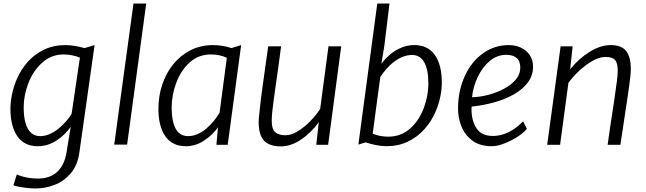

<svg xmlns="http://www.w3.org/2000/svg" viewBox="-20 -819 3653 1086"><path d="M181 247Q159.5 247 134.2 244.2Q109 241.5 87.5 237.5Q66 233.5 56 229L75 168Q89.5 174.5 109 179.8Q128.5 185 150.5 188Q172.5 191 195 191Q262 191 303 153.5Q344 116 356 45L380 -102Q349.5 -57 300 -24.5Q250.5 8 194 8Q117 8 78 -48.5Q39 -105 39 -203Q39 -284 74 -369Q97.5 -425 136.8 -469Q176 -513 229.8 -538.5Q283.5 -564 351 -564Q375 -564 404.5 -559Q434 -554 458 -547L515 -564L429 43Q424 79.5 411.8 109Q399.5 138.5 380 162Q340.5 207 287.8 227Q235 247 181 247ZM207 -49Q233.5 -49 259.2 -60Q285 -71 308.2 -89.2Q331.5 -107.5 351.2 -129.8Q371 -152 385 -175L432 -493Q412 -501.5 387.8 -506.2Q363.5 -511 340 -511Q269.5 -511 218 -464Q166.5 -417 140.2 -348Q114 -279 114 -212Q114 -158 124.8 -121.8Q135.5 -85.5 156.2 -67.2Q177 -49 207 -49Z M626 -1 735 -799H807L699 -1Z M1031 8Q954 8 915 -48.5Q876 -105 876 -203Q876 -275.5 897.8 -340.5Q919.5 -405.5 960.2 -455.8Q1001 -506 1058 -535Q1115 -564 1185 -564Q1208.5 -564 1236.5 -559.8Q1264.5 -555.5 1289 -547L1344 -564L1268 0H1204L1213 -99Q1182.5 -55.5 1134.2 -23.8Q1086 8 1031 8ZM1043 -49Q1071 -49 1097.2 -60.5Q1123.5 -72 1146.8 -91.5Q1170 -111 1189 -134.5Q1208 -158 1222 -182L1263 -492Q1223.5 -511 1173 -511Q1102.5 -511 1053 -466Q1003 -420.5 977 -350.8Q951 -281 951 -211Q951 -157 961.5 -121Q972 -85 992.5 -67Q1013 -49 1043 -49Z M1568 9Q1504.5 9 1473.8 -23Q1443 -55 1443 -130Q1443 -142 1447 -178.8Q1451 -215.5 1456 -261Q1460.5 -296.5 1466.8 -341Q1473 -385.5 1480.5 -439.5Q1488 -493.5 1497 -557H1570Q1562 -496.5 1555.8 -451Q1549.5 -405.5 1544.8 -372.5Q1540 -339.5 1537 -317Q1534 -294.5 1532 -280.8Q1530 -267 1529 -260Q1523 -216 1520 -186.5Q1517 -157 1517 -135Q1517 -90 1536 -72Q1555 -54 1594 -54Q1628 -54 1665.2 -77Q1702.5 -100 1735.8 -134.5Q1769 -169 1791 -203L1838 -557H1910L1836 0H1769L1783 -128Q1741 -69 1683.5 -30Q1626 9 1568 9Z M2166 8Q2139 8 2106 1.5Q2073 -5 2048 -14L2007 -1L2114 -799H2183L2154 -560L2137 -458Q2158.5 -487.5 2187.5 -511.5Q2216.5 -535.5 2251 -549.8Q2285.5 -564 2323 -564Q2400.5 -564 2439.8 -507.8Q2479 -451.5 2479 -353Q2479 -271.5 2444 -188Q2420 -132 2380.2 -87.8Q2340.5 -43.5 2286.5 -17.8Q2232.5 8 2166 8ZM2177 -46Q2248 -46 2301 -93Q2352 -139.5 2377.5 -209Q2403 -278.5 2403 -345Q2403 -426 2379.5 -467Q2356 -508 2311 -508Q2283 -508 2256.8 -497.2Q2230.5 -486.5 2207.2 -468.5Q2184 -450.5 2164.8 -428.2Q2145.5 -406 2131 -383L2088 -63Q2126.5 -46 2177 -46Z M2761 8Q2695 8 2651 -24Q2608.5 -56.5 2588.8 -107Q2569 -157.5 2571 -215Q2572.5 -311.5 2611 -393Q2648.5 -472.5 2713 -518.2Q2777.5 -564 2859 -564Q2895.5 -564 2926.5 -549.5Q2957.5 -535 2976.2 -507.8Q2995 -480.5 2995 -442Q2995 -392 2966 -353Q2937 -314 2887.5 -285.8Q2838 -257.5 2776 -240.2Q2714 -223 2648 -216Q2647.5 -214 2647.2 -209.8Q2647 -205.5 2647 -200Q2647 -137 2675 -93.5Q2703 -50 2769 -50Q2796.5 -50 2825.8 -59.2Q2855 -68.5 2883.8 -87Q2912.5 -105.5 2939 -133L2960 -91Q2949 -75.5 2926 -58.2Q2903 -41 2874 -26Q2845 -11 2815.5 -1.5Q2786 8 2761 8ZM2650 -269Q2693.5 -270 2741 -282.2Q2788.5 -294.5 2830 -316.5Q2871.5 -338.5 2897.2 -368.8Q2923 -399 2923 -436Q2923 -473 2902.2 -491Q2881.5 -509 2843 -509Q2817.5 -509 2794.2 -500.2Q2771 -491.5 2750 -474Q2707.5 -438 2681.5 -382Q2655.5 -326 2650 -269Z M3075 0 3151 -557H3219L3205 -427Q3252.5 -486.5 3314.2 -525.2Q3376 -564 3435 -564Q3494.5 -564 3521.2 -531Q3548 -498 3548 -428Q3548 -412 3545.5 -387.8Q3543 -363.5 3538.2 -329.5Q3533.5 -295.5 3527 -250Q3525.5 -240.5 3523.5 -228Q3521.5 -215.5 3518.8 -197.2Q3516 -179 3512 -152.2Q3508 -125.5 3502.5 -88Q3497 -50.5 3489 0H3417Q3419.5 -17.5 3423.5 -46.2Q3427.5 -75 3434.8 -123.8Q3442 -172.5 3454 -250Q3464 -319 3469 -357.8Q3474 -396.5 3474 -421Q3474 -462.5 3458.8 -479.8Q3443.5 -497 3405 -497Q3378.5 -497 3348.8 -483.2Q3319 -469.5 3290 -447.2Q3261 -425 3236.2 -399.2Q3211.5 -373.5 3195 -350L3148 0Z"/></svg>

Font: Koeln Type Sans Light
Style: Italic
Weight: 300
Italic angle: -7.5°
Designer: Eben Sorkin
Foundry: Eben Sorkin
Version: Version 2.001